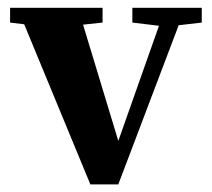

<svg xmlns="http://www.w3.org/2000/svg" viewBox="-20 -469 551 500"><path d="M215.3 11.2 43 -405.8 6.3 -410.2V-448.7H247.1V-410.2L196.3 -404.8L288.1 -102.1L394 -401.9L324.7 -410.2V-448.7H505.4V-410.2L445.3 -403.3L288.1 11.2Z"/></svg>

Font: Elstob 8pt
Style: Bold
Weight: 700
Designer: Peter S. Baker
Version: Version 1.015